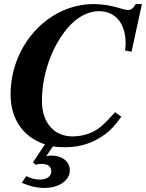

<svg xmlns="http://www.w3.org/2000/svg" viewBox="-20 -705 717 943"><path d="M677 -685H647C633 -663 624 -656 609 -656C601 -656 586 -659 571 -664C526 -678 481 -685 440 -685C334 -685 236 -639 163 -565C83 -484 32 -368 32 -241C32 -122 92 -32 201 4L142 92L155 104C167 101 175 100 185 100C215 100 232 113 232 136C232 161 210 177 176 177C154 177 137 173 109 160L87 193C130 211 163 218 199 218C270 218 323 181 323 131C323 89 285 59 233 59C223 59 217 60 207 62L240 14C262 18 283 18 304 18C375 18 441 -4 498 -47C527 -69 544 -88 576 -132L545 -154C491 -94 468 -71 426 -53C398 -41 367 -35 336 -35C248 -35 186 -100 186 -209C186 -337 232 -464 298 -550C339 -605 399 -650 466 -650C547 -650 597 -590 597 -492C597 -479 596 -470 594 -457L626 -451Z"/></svg>

Font: XITS
Style: Bold Italic
Weight: 700
Italic angle: -16.33°
Designer: MicroPress Inc., with final additions and corrections provided by Coen Hoffman, Elsevier (retired)
Version: Version 1.302